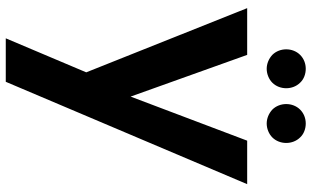

<svg xmlns="http://www.w3.org/2000/svg" viewBox="-222 -570 1054 649"><g transform="rotate(90 304.5 -245.0)"><path d="M444 -639C469 -664 469 -708 444 -733C432 -746 414 -752 397 -752C380 -752 363 -746 350 -733C325 -708 325 -664 350 -639C363 -627 380 -620 397 -620C414 -620 432 -627 444 -639ZM259 -639C284 -664 284 -708 259 -733C247 -746 229 -752 212 -752C195 -752 178 -746 165 -733C140 -708 140 -664 165 -639C178 -627 195 -620 212 -620C229 -620 247 -627 259 -639ZM109 262H256L602 -554H455L306 -160L165 -554H7L224 -10Z"/></g></svg>

Font: Matrixport Bold
Style: Regular
Weight: 600
Designer: Ninad Kale (Devanagari), Jonny Pinhorn (Latin)
Foundry: Indian Type Foundry
Version: Version 2.000;PS 1.0;hotconv 1.0.79;makeotf.lib2.5.61930; tt